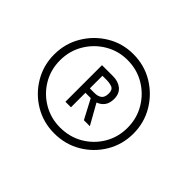

<svg xmlns="http://www.w3.org/2000/svg" viewBox="-92 -800 614 614"><g transform="rotate(45 215.5 -493.0)"><path d="M26.5 -492Q26.5 -541.5 50.8 -582.2Q75 -623 115.5 -647.5Q156 -672 205 -672Q255 -672 295.8 -647.5Q336.5 -623 360.8 -582.2Q385 -541.5 385 -492Q385 -443 360.8 -402.2Q336.5 -361.5 295.8 -337.5Q255 -313.5 205 -313.5Q156 -313.5 115.5 -337.5Q75 -361.5 50.8 -402.2Q26.5 -443 26.5 -492ZM53 -492Q53 -449.5 73.5 -415Q94 -380.5 128.8 -360.2Q163.5 -340 205 -340Q248 -340 282.8 -360.2Q317.5 -380.5 338 -415Q358.5 -449.5 358.5 -492Q358.5 -534.5 338 -569.2Q317.5 -604 282.8 -624.8Q248 -645.5 205 -645.5Q163.5 -645.5 128.8 -624.8Q94 -604 73.5 -569.2Q53 -534.5 53 -492ZM159 -576H209Q232.5 -576 247.8 -563.5Q263 -551 263 -527Q263 -508 254.5 -496.2Q246 -484.5 231 -479L269.5 -410.5H242.5L208 -476H184V-410.5H159ZM184 -496H205Q220.5 -496 229.5 -503Q238.5 -510 238.5 -527Q238.5 -544.5 227.5 -548.8Q216.5 -553 201.5 -553H184Z"/></g></svg>

Font: League Spartan Thin Thin
Style: Regular
Weight: 250
Version: Version 2.002